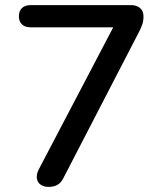

<svg xmlns="http://www.w3.org/2000/svg" viewBox="-20 -725 640 752"><path d="M170 7Q152 7 139.5 -1.5Q127 -10 124.5 -25.5Q122 -41 131 -60L444 -657V-618H100Q78 -618 66 -629.5Q54 -641 54 -661Q54 -682 66 -693.5Q78 -705 100 -705H493Q515 -705 528.5 -693.5Q542 -682 542 -661Q542 -643 537.5 -630Q533 -617 525 -601L228 -27Q219 -9 205 -1Q191 7 170 7Z"/></svg>

Font: Nunito ExtraLight SemiBold
Style: Regular
Weight: 600
Version: Version 3.602